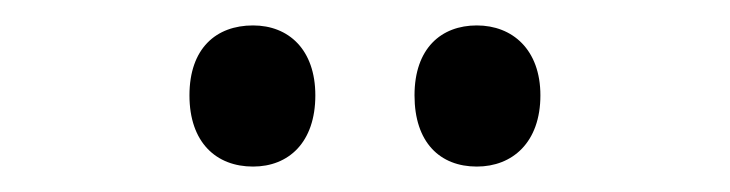

<svg xmlns="http://www.w3.org/2000/svg" viewBox="-20 -750 574 151"><path d="M129 -675C129 -638 150 -619 179 -619C207 -619 228 -638 228 -675C228 -711 207 -730 179 -730C150 -730 129 -712 129 -675ZM306 -675C306 -638 326 -619 355 -619C383 -619 405 -638 405 -675C405 -711 383 -730 355 -730C327 -730 306 -712 306 -675Z"/></svg>

Font: Noto Sans Khmer UI Condensed Medium
Style: Regular
Weight: 500
Width: 3
Designer: Danh Hong and the Monotype Design Team
Foundry: Monotype Imaging Inc.
Version: Version 2.002